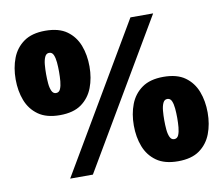

<svg xmlns="http://www.w3.org/2000/svg" viewBox="-80 -826 1084 932"><g transform="rotate(-10 462.0 -360.0)"><path d="M199 -312Q133 -312 93 -340.5Q53 -369 35 -416Q17 -463 17 -520Q17 -577 35 -624Q53 -671 93 -699.5Q133 -728 199 -728Q266 -728 305.5 -699.5Q345 -671 363 -624Q381 -577 381 -520Q381 -463 363 -416Q345 -369 305.5 -340.5Q266 -312 199 -312ZM199 -421Q214 -421 220.5 -436Q227 -451 229 -473.5Q231 -496 231 -520Q231 -544 229 -566.5Q227 -589 220.5 -604Q214 -619 199 -619Q185 -619 178 -604Q171 -589 169 -566.5Q167 -544 167 -520Q167 -496 169 -473.5Q171 -451 178 -436Q185 -421 199 -421ZM194 0 618 -720H730L306 0ZM725 8Q659 8 619 -20.5Q579 -49 561 -96Q543 -143 543 -200Q543 -257 561 -304Q579 -351 619 -379.5Q659 -408 725 -408Q792 -408 831.5 -379.5Q871 -351 889 -304Q907 -257 907 -200Q907 -143 889 -96Q871 -49 831.5 -20.5Q792 8 725 8ZM725 -101Q740 -101 746.5 -116Q753 -131 755 -153.5Q757 -176 757 -200Q757 -224 755 -246.5Q753 -269 746.5 -284Q740 -299 725 -299Q711 -299 704 -284Q697 -269 695 -246.5Q693 -224 693 -200Q693 -176 695 -153.5Q697 -131 704 -116Q711 -101 725 -101Z"/></g></svg>

Font: Kufam Black
Style: Regular
Weight: 900
Designer: Wael Morcos, Artur Schmal
Foundry: Original Type
Version: Version 1.301; ttfautohint (v1.8.3)